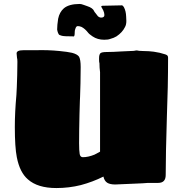

<svg xmlns="http://www.w3.org/2000/svg" viewBox="-20 -928 925 971"><path d="M121 -21Q80 -56 65 -133Q55 -184 55 -286Q55 -360 63 -448Q63 -462 65 -488Q66 -509 67 -547.5Q68 -586 68 -615Q68 -630 66 -636Q64 -650 64 -658Q64 -674 98 -674H158Q222 -676 281 -670Q322 -666 344 -661Q371 -654 380 -641Q388 -626 388 -589Q388 -544 387 -506.5Q386 -469 385 -440Q384 -433 384 -418Q384 -398 382 -350Q380 -262 380 -203Q380 -166 383 -149Q386 -133 399 -133Q426 -133 458 -146Q478 -156 486 -161V-563Q483 -586 483 -608Q481 -614 481 -625V-634Q481 -652 488 -659Q495 -665 521 -665Q550 -665 596 -668Q612 -668 640 -670Q660 -670 669 -673Q675 -673 683 -671Q695 -671 703 -670L733 -669Q755 -668 788 -661L816 -653Q825 -650 827.5 -646Q830 -642 830 -636Q830 -488 824 -339Q818 -143 818 -43Q818 -3 780 -3H729Q709 -1 656 1Q626 3 609 3L563 5Q536 5 522 -4Q508 -13 503 -35Q449 -8 389 8Q329 23 265 23Q170 23 121 -21ZM448 -744Q446 -746 438.5 -751Q431 -756 427 -761Q410 -783 392 -792Q382 -796 373 -796Q365 -796 361 -782Q358 -775 358 -767Q358 -763 357.5 -755Q357 -747 354 -744Q352 -743 351 -744Q303 -744 293 -747Q285 -749 281 -751Q277 -753 276 -757Q274 -759 272 -766Q271 -768 270.5 -771Q270 -774 269 -779Q269 -800 274 -833Q281 -867 303 -886Q329 -908 384 -908Q391 -908 404 -903Q417 -898 421 -897Q449 -888 456 -872Q457 -868 462 -863Q466 -859 470.5 -852Q475 -845 479 -843Q485 -839 491 -839Q508 -839 508 -852Q508 -863 502 -876L492 -894Q492 -899 501 -899H504L598 -901Q604 -897 607 -891Q617 -872 618 -844L619 -822Q619 -803 612 -791Q599 -764 569 -744Q556 -736 537 -731Q527 -727 507 -727Q473 -727 448 -744Z"/></svg>

Font: Sigmar One
Style: Regular
Weight: 400
Designer: Vernon Adams
Foundry: Vernon Adams
Version: Version 2.000